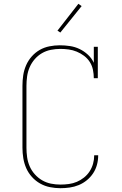

<svg xmlns="http://www.w3.org/2000/svg" viewBox="-20 -981 640 1009"><path d="M297 8Q270 8 242.5 2.5Q215 -3 191 -16.5Q167 -30 148 -51Q129 -72 118 -97Q107 -122 102.5 -149.5Q98 -177 98 -205V-530Q98 -558 102 -585Q106 -612 117 -637.5Q128 -663 146.5 -684Q165 -705 188.5 -718.5Q212 -732 239.5 -737.5Q267 -743 294 -743Q321 -743 347.5 -739Q374 -735 398 -723.5Q422 -712 442 -693.5Q462 -675 473 -651V-735H494V-570H473Q473 -592 468.5 -614Q464 -636 452 -655Q440 -674 422 -687.5Q404 -701 383.5 -709.5Q363 -718 341 -721Q319 -724 297 -724Q272 -724 247 -719Q222 -714 200.5 -701.5Q179 -689 162.5 -670Q146 -651 136 -628Q126 -605 122.5 -580Q119 -555 119 -530V-205Q119 -180 122.5 -155Q126 -130 136 -107Q146 -84 163 -65Q180 -46 201.5 -33.5Q223 -21 247.5 -16Q272 -11 297 -11Q320 -11 342 -14Q364 -17 384 -25.5Q404 -34 421.5 -48Q439 -62 451 -80.5Q463 -99 469 -120.5Q475 -142 475 -164V-165H496V-164Q496 -139 489.5 -115Q483 -91 469.5 -70.5Q456 -50 436.5 -34Q417 -18 394 -8.5Q371 1 346.5 4.5Q322 8 297 8ZM297 -810 282 -820 392 -961 409 -949Z"/></svg>

Font: Iosevka HT Thin Extended
Style: Regular
Weight: 100
Width: 7
Monospace: yes
Designer: Belleve Invis
Foundry: Belleve Invis
Version: Version 32.3.0; ttfautohint (v1.8.4)